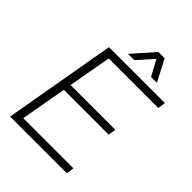

<svg xmlns="http://www.w3.org/2000/svg" viewBox="-245 -988 1107 1107"><g transform="rotate(45 309.0 -434.0)"><path d="M42 0 162 -686H618L611 -639H207L160 -375H525L517 -328H152L102 -47H511L504 0ZM267 -736 383 -868H434L503 -736H455L393 -852H421L318 -736Z"/></g></svg>

Font: Archivo SemiCondensed Thin
Style: Italic
Weight: 250
Width: 4
Italic angle: -10°
Designer: Hector Gatti
Foundry: Omnibus-Type
Version: Version 2.001